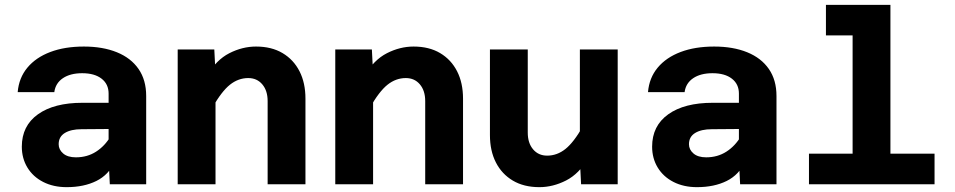

<svg xmlns="http://www.w3.org/2000/svg" viewBox="-20 -760 3940 792"><path d="M433 0 428 -100V-374Q428 -413 399 -435.5Q370 -458 319 -458Q270 -458 239.5 -437.5Q209 -417 204 -380H53Q58 -439 93 -481Q128 -523 187.5 -545.5Q247 -568 326 -568Q404 -568 462 -544.5Q520 -521 551.5 -475.5Q583 -430 583 -364V0ZM255 12Q200 12 158 -9.5Q116 -31 93 -69Q70 -107 70 -155Q70 -241 136.5 -288.5Q203 -336 320 -336H443V-228L316 -227Q273 -227 247.5 -211.5Q222 -196 222 -165Q222 -143 240.5 -127Q259 -111 293 -111Q340 -111 376.5 -134.5Q413 -158 437 -199L454 -94Q429 -39 377.5 -13.5Q326 12 255 12Z M1084 0V-343Q1084 -386 1062 -412Q1040 -438 1004 -438Q963 -438 928.5 -410.5Q894 -383 856 -316L834 -448Q872 -513 926 -540.5Q980 -568 1036 -568Q1100 -568 1145.5 -541Q1191 -514 1215.5 -466Q1240 -418 1240 -353V0ZM713 0V-556H864L869 -457V0Z M1734 0V-343Q1734 -386 1712 -412Q1690 -438 1654 -438Q1613 -438 1578.5 -410.5Q1544 -383 1506 -316L1484 -448Q1522 -513 1576 -540.5Q1630 -568 1686 -568Q1750 -568 1795.5 -541Q1841 -514 1865.5 -466Q1890 -418 1890 -353V0ZM1363 0V-556H1514L1519 -457V0Z M2157 -556V-213Q2157 -170 2179 -144Q2201 -118 2237 -118Q2278 -118 2312.5 -145.5Q2347 -173 2385 -240L2407 -108Q2369 -43 2315 -15.5Q2261 12 2205 12Q2141 12 2095.5 -15Q2050 -42 2025.5 -90Q2001 -138 2001 -203V-556ZM2528 -556V0H2377L2372 -99V-556Z M3033 0 3028 -100V-374Q3028 -413 2999 -435.5Q2970 -458 2919 -458Q2870 -458 2839.5 -437.5Q2809 -417 2804 -380H2653Q2658 -439 2693 -481Q2728 -523 2787.5 -545.5Q2847 -568 2926 -568Q3004 -568 3062 -544.5Q3120 -521 3151.5 -475.5Q3183 -430 3183 -364V0ZM2855 12Q2800 12 2758 -9.5Q2716 -31 2693 -69Q2670 -107 2670 -155Q2670 -241 2736.5 -288.5Q2803 -336 2920 -336H3043V-228L2916 -227Q2873 -227 2847.5 -211.5Q2822 -196 2822 -165Q2822 -143 2840.5 -127Q2859 -111 2893 -111Q2940 -111 2976.5 -134.5Q3013 -158 3037 -199L3054 -94Q3029 -39 2977.5 -13.5Q2926 12 2855 12Z M3497 0V-740H3653V0ZM3317 0V-126H3835V0ZM3387 -614V-740H3575V-614Z"/></svg>

Font: Azeret Mono Thin
Style: Regular
Weight: 100
Designer: Martin Vácha
Foundry: Displaay
Version: Version 1.002